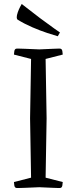

<svg xmlns="http://www.w3.org/2000/svg" viewBox="-20 -944 385 964"><path d="M65 0Q54 0 52 -12.5Q50 -25 50 -30L136 -52L131 -350L136 -648L50 -670Q50 -675 52 -687.5Q54 -700 65 -700Q65 -700 73.5 -700Q82 -700 106 -699Q130 -698 177 -696Q224 -698 245.5 -699Q267 -700 273.5 -700Q280 -700 280 -700Q291 -700 293 -687.5Q295 -675 295 -670L209 -648L214 -350L209 -52L295 -30Q295 -25 293 -12.5Q291 0 280 0Q280 0 273.5 0Q267 0 245.5 -1Q224 -2 177 -4Q130 -2 106 -1Q82 0 73.5 0Q65 0 65 0ZM270 -762Q252 -767 217 -778.5Q182 -790 142.5 -807Q103 -824 69 -845Q64 -848 64 -857Q64 -867 69 -881.5Q74 -896 80.5 -908.5Q87 -921 89 -924Q137 -886 181 -853Q225 -820 253 -800.5Q281 -781 281 -781Z"/></svg>

Font: Mate
Style: Regular
Weight: 400
Designer: Eduardo Rodriguez Tunni
Foundry: Eduardo Rodriguez Tunni
Version: Version 1.003; ttfautohint (v1.8.4.7-5d5b);gftools[0.9.24]